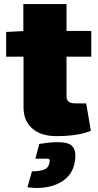

<svg xmlns="http://www.w3.org/2000/svg" viewBox="-20 -651 478 938"><path d="M305 -374V-182Q305 -163 315 -154.5Q325 -146 348 -146H401L424 -12Q362 14 254 14Q181 14 138 -23Q95 -60 95 -126V-374H10V-495L94 -499V-631H305V-500H426V-374ZM153 124 172 52Q266 37 308.5 49Q351 61 348 117Q344 200 278 238.5Q212 277 114 264L136 186Q176 186 198 176.5Q220 167 223 135Q224 125 212 124Q210 124 153 124Z"/></svg>

Font: Exo 2.0 Black
Style: Regular
Weight: 900
Designer: Natanael Gama
Version: Version 1.001;PS 001.001;hotconv 1.0.70;makeotf.lib2.5.58329